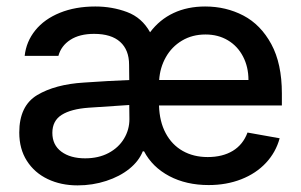

<svg xmlns="http://www.w3.org/2000/svg" viewBox="-20 -557 924 589"><path d="M421.9 -92.8H418Q406.2 -63 377 -39.3Q347.7 -15.6 305.9 -2Q264.2 11.7 217.8 11.7Q167 11.7 126.5 -7.6Q85.9 -26.9 62.5 -63.5Q39.1 -100.1 39.1 -150.4Q39.1 -232.4 94.2 -265.4Q149.4 -298.3 237.3 -303.7Q270.5 -306.2 309.8 -308.3Q349.1 -310.5 376.5 -311.5L376 -358.4Q376 -403.8 348.6 -428.5Q321.3 -453.1 268.6 -453.1Q224.1 -453.1 195.8 -434.8Q167.5 -416.5 159.2 -385.7H55.7Q60.5 -429.7 88.4 -464.1Q116.2 -498.5 163.8 -517.8Q211.4 -537.1 272.5 -537.1Q324.2 -537.1 369.9 -520Q415.5 -502.9 440.4 -458Q469.7 -497.1 512.5 -517.1Q555.2 -537.1 609.4 -537.1Q673.3 -537.1 726.6 -509.3Q779.8 -481.4 812.3 -421.6Q844.7 -361.8 844.7 -270.5V-233.4H467.8Q469.2 -184.1 488.3 -148.4Q507.3 -112.8 540.5 -94Q573.7 -75.2 617.2 -75.2Q662.6 -75.2 694.1 -94.2Q725.6 -113.3 739.3 -150.4L837.9 -132.8Q826.2 -89.8 795.9 -57.4Q765.6 -24.9 720.2 -7.1Q674.8 10.7 620.1 10.7Q551.3 10.7 499.3 -16.8Q447.3 -44.4 421.9 -92.8ZM241.2 -71.3Q282.2 -71.3 313 -87.6Q343.8 -104 360.4 -131.6Q377 -159.2 377 -191.4L376.5 -234.9L252 -226.6Q197.8 -222.7 169.2 -204.6Q140.6 -186.5 140.6 -149.4Q140.6 -112.3 168.2 -91.8Q195.8 -71.3 241.2 -71.3ZM742.2 -311.5Q742.2 -351.6 725.6 -383.5Q709 -415.5 679.2 -433.3Q649.4 -451.2 610.4 -451.2Q569.8 -451.2 538.3 -432.4Q506.8 -413.6 488.8 -381.6Q470.7 -349.6 468.3 -311.5Z"/></svg>

Font: WEMIX Pretendard Medium
Style: Regular
Weight: 500
Designer: Base glyphs from Inter by Rasmus Andersson; Hangeul glyphs from Noto Sans CJK(Source Han Sans) by Jang Soo-young and Kan
Foundry: Kil Hyung-jin
Version: Version 1.000